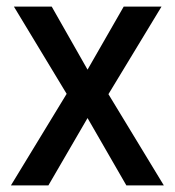

<svg xmlns="http://www.w3.org/2000/svg" viewBox="-20 -559 528 579"><path d="M181 -276 13 0H126L244 -203L361 0H474L307 -275L467 -539H353L244 -349L136 -539H22Z"/></svg>

Font: Noto Sans Arabic SemCond Med
Style: Regular
Weight: 500
Width: 4
Designer: Monotype Design Team, Nadine Chahine, Nizar Qandah and Khaled Hosny
Foundry: Monotype Imaging Inc.
Version: Version 2.012